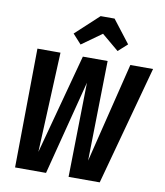

<svg xmlns="http://www.w3.org/2000/svg" viewBox="-99 -1019 942 1099"><g transform="rotate(10 372.0 -469.0)"><path d="M744 -692 556 0H375L385 -549L244 0H64L72 -692H206L180 -111L336 -692H480L469 -111L612 -692ZM311 -758 261 -813 396 -938H477L579 -806L526 -758L427 -841Z"/></g></svg>

Font: Fira Sans Extra Condensed SemiBold
Style: Italic
Weight: 600
Width: 3
Italic angle: -8°
Designer: Carrois Corporate & Edenspiekermann AG
Foundry: Carrois Corporate GbR & Edenspiekermann AG
Version: Version 4.203